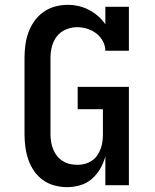

<svg xmlns="http://www.w3.org/2000/svg" viewBox="-20 -763 640 791"><path d="M256 8Q230 8 204 1Q178 -6 156.5 -21.5Q135 -37 120 -59Q105 -81 96.5 -106Q88 -131 84.5 -157.5Q81 -184 81 -210V-525Q81 -551 84.5 -577.5Q88 -604 97 -629Q106 -654 121.5 -676Q137 -698 159 -713.5Q181 -729 206.5 -736Q232 -743 259 -743Q282 -743 304 -738Q326 -733 346 -722.5Q366 -712 383.5 -697Q401 -682 414 -663V-735H511V-554H414Q414 -575 403.5 -594Q393 -613 376.5 -625.5Q360 -638 339.5 -644.5Q319 -651 298 -651Q274 -651 251.5 -641.5Q229 -632 214.5 -613.5Q200 -595 194 -572Q188 -549 188 -525V-210Q188 -194 190.5 -178.5Q193 -163 199 -148Q205 -133 215 -120.5Q225 -108 238.5 -99.5Q252 -91 267.5 -87.5Q283 -84 299 -84Q315 -84 330 -88Q345 -92 358 -100.5Q371 -109 380 -122Q389 -135 394.5 -149.5Q400 -164 402 -179.5Q404 -195 404 -210V-313H300V-405H511V0H414V-119Q407 -92 393 -68Q379 -44 358.5 -26Q338 -8 311 0Q284 8 256 8Z"/></svg>

Font: Iosevka Etoile Semibold
Style: Regular
Weight: 600
Designer: Belleve Invis
Foundry: Belleve Invis
Version: Version 22.1.2; ttfautohint (v1.8.4)